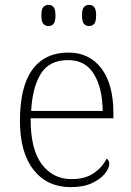

<svg xmlns="http://www.w3.org/2000/svg" viewBox="-20 -759 539 789"><path d="M270 10Q174 10 118 -61Q62 -132 62 -262Q62 -404 113.5 -473.5Q165 -543 261 -543Q347 -543 396.5 -478Q446 -413 446 -294V-273H106Q105 -147 151 -85Q197 -23 274 -23Q330 -23 365.5 -47.5Q401 -72 418 -107Q423 -104 426 -99Q429 -94 429 -86Q429 -68 411 -45.5Q393 -23 358 -6.5Q323 10 270 10ZM402 -303Q401 -397 366 -454.5Q331 -512 260 -512Q182 -512 147.5 -455.5Q113 -399 108 -303ZM346 -652Q333 -652 325 -661Q317 -670 317 -696Q317 -721 325 -730Q333 -739 346 -739Q359 -739 367 -730Q375 -721 375 -696Q375 -670 367 -661Q359 -652 346 -652ZM179 -652Q166 -652 158 -661Q150 -670 150 -696Q150 -721 158 -730Q166 -739 179 -739Q192 -739 200 -730Q208 -721 208 -696Q208 -670 200 -661Q192 -652 179 -652Z"/></svg>

Font: Noto Serif Kannada ExtraLight
Style: Regular
Weight: 250
Version: Version 2.003